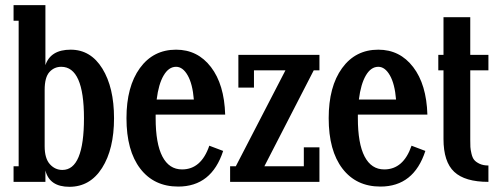

<svg xmlns="http://www.w3.org/2000/svg" viewBox="-20 -700 1919 739"><path d="M247.1 19Q170.4 19 154.8 -43.9V0H32.2V-60.1H51.8V-620.1H32.2V-680.2H154.8V-449.2Q174.8 -508.8 252 -508.8Q329.1 -508.8 374 -436Q418.9 -363.3 418.9 -245.1Q418.9 -126 372.8 -53.5Q326.7 19 247.1 19ZM220.2 -45.9Q303.2 -45.9 303.2 -245.1Q303.2 -442.9 215.8 -442.9Q188.5 -442.9 170.2 -422.6Q151.9 -402.3 151.9 -354V-137.2Q151.9 -90.3 171.9 -68.1Q191.9 -45.9 220.2 -45.9Z M680.7 -47.9Q754.4 -47.9 785.6 -139.2L838.9 -119.1Q794.4 18.1 666 18.1Q572.8 18.1 519.8 -51Q466.8 -120.1 466.8 -245.1Q466.8 -366.7 518.3 -437.7Q569.8 -508.8 657.7 -508.8Q740.7 -508.8 792 -441.9Q843.3 -375 846.7 -258.8H579.1V-245.1Q579.1 -147.5 605 -97.7Q630.9 -47.9 680.7 -47.9ZM657.7 -442.9Q629.4 -442.9 609.9 -409.7Q590.3 -376.5 583 -316.9H726.1Q721.2 -377 702.4 -409.9Q683.6 -442.9 657.7 -442.9Z M897.5 -488.8H1209.5V-429.2H1187.5L997.6 -60.1H1149.4V-132.8H1209.5V0H865.7V-60.1H887.7L1078.6 -429.2H957.5V-362.8H897.5Z M1459 -47.9Q1532.7 -47.9 1564 -139.2L1617.2 -119.1Q1572.8 18.1 1444.3 18.1Q1351.1 18.1 1298.1 -51Q1245.1 -120.1 1245.1 -245.1Q1245.1 -366.7 1296.6 -437.7Q1348.1 -508.8 1436 -508.8Q1519 -508.8 1570.3 -441.9Q1621.6 -375 1625 -258.8H1357.4V-245.1Q1357.4 -147.5 1383.3 -97.7Q1409.2 -47.9 1459 -47.9ZM1436 -442.9Q1407.7 -442.9 1388.2 -409.7Q1368.7 -376.5 1361.3 -316.9H1504.4Q1499.5 -377 1480.7 -409.9Q1461.9 -442.9 1436 -442.9Z M1859.9 -488.8V-429.2H1790V-162.1Q1790 -144 1790.5 -134.3Q1791 -124.5 1794.7 -108.6Q1798.3 -92.8 1805.2 -84.5Q1812 -76.2 1825.9 -69.6Q1839.8 -63 1859.9 -63V0Q1769.5 0 1728.3 -38.6Q1687 -77.1 1687 -165V-429.2H1667V-488.8H1687V-633.8H1790V-488.8Z"/></svg>

Font: Margherita Bold
Style: Regular
Weight: 700
Designer: James Puckett
Foundry: Dunwich Type Founders
Version: Version 1.008;hotconv 1.0.109;makeotfexe 2.5.65596